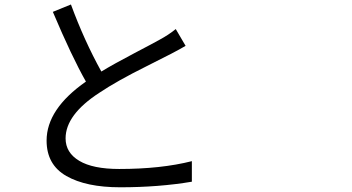

<svg xmlns="http://www.w3.org/2000/svg" viewBox="-20 -795 1540 839"><path d="M748 -668 791 -594.7Q749 -569.3 620.1 -505.4Q491.2 -441.4 414.1 -389.6Q266.6 -293.9 266.6 -190.4Q266.6 -127.9 326.2 -92.3Q385.7 -56.6 501 -56.6Q683.6 -56.6 818.4 -90.8V-1Q673.8 23.4 504.9 23.4Q356.4 23.4 270 -25.9Q183.6 -75.2 183.6 -180.7Q183.6 -318.4 355.5 -438.5Q293.9 -546.9 210.9 -743.2L290 -775.4Q347.7 -618.2 422.9 -482.4Q475.6 -514.6 566.9 -562.5Q658.2 -610.4 676.8 -621.1Q716.8 -642.6 748 -668Z"/></svg>

Font: Bpmf Zihi Sans Regular
Style: Regular
Weight: 400
Foundry: But Ko
Version: Version 1.320